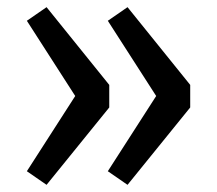

<svg xmlns="http://www.w3.org/2000/svg" viewBox="-20 -555 606 536"><path d="M285 -318V-255L110 -39L55 -77L190 -287L55 -497L110 -535ZM511 -318V-255L336 -39L281 -77L416 -287L281 -497L336 -535Z"/></svg>

Font: Fira Sans
Style: Regular
Weight: 400
Designer: bBox Type GmbH & Carrois Corporate GbR & Edenspiekermann AG
Foundry: bBox Type GmbH & Carrois Corporate GbR & Edenspiekermann AG
Version: Version 4.301